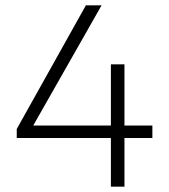

<svg xmlns="http://www.w3.org/2000/svg" viewBox="-20 -702 635 722"><path d="M43 -183V-217L303 -682H362L105 -230H397V-460H448V-230H553V-183H448V0H397V-183Z"/></svg>

Font: Outfit Extra Light
Style: Regular
Weight: 200
Designer: Rodrigo Fuenzalida
Foundry: fragTYPE
Version: Version 1.000